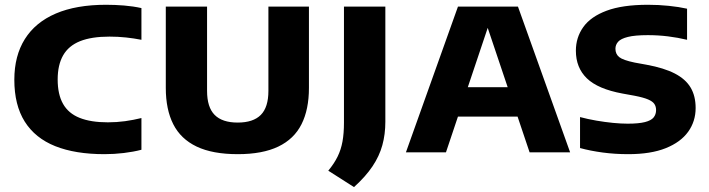

<svg xmlns="http://www.w3.org/2000/svg" viewBox="-20 -622 2894 784"><path d="M406.5 7.5Q287.5 7.5 205.5 -25.2Q123.5 -58 81 -125.5Q38.5 -193 38.5 -296.5Q38.5 -394 81.5 -462.5Q124.5 -531 208 -566.8Q291.5 -602.5 413 -602.5Q450 -602.5 486.8 -599.5Q523.5 -596.5 557.5 -589V-459.5Q527 -465.5 494.5 -469Q462 -472.5 427 -472.5Q353.5 -472.5 306.8 -453.8Q260 -435 237.8 -396Q215.5 -357 215.5 -297.5Q215.5 -236.5 237.5 -197.8Q259.5 -159 305 -140.8Q350.5 -122.5 420.5 -122.5Q456.5 -122.5 490.8 -127.2Q525 -132 557.5 -140V-10.5Q525 -2 485.5 2.8Q446 7.5 406.5 7.5Z M951 7.5Q848 7.5 783 -23.5Q718 -54.5 687.5 -114.8Q657 -175 657 -263V-595H825.5V-251Q825.5 -184 856.5 -152.8Q887.5 -121.5 950.5 -121.5Q1014 -121.5 1045 -152.8Q1076 -184 1076 -251V-595H1241.5V-263Q1241.5 -175 1211.2 -114.8Q1181 -54.5 1116.5 -23.5Q1052 7.5 951 7.5Z M1425.5 142 1320.5 75Q1344.5 46 1358.5 17.5Q1372.5 -11 1378.5 -44.2Q1384.5 -77.5 1384.5 -121V-595H1553.5V-124.5Q1553.5 -73.5 1541.2 -29Q1529 15.5 1501 57.2Q1473 99 1425.5 142Z M1637.5 0 1850 -595H2095L2308 0H2142.5L1963.5 -532H1979.5L1801 0ZM1808 -146 1845.5 -266H2099L2136 -146Z M2545 7.5Q2491.5 7.5 2441 0.8Q2390.5 -6 2348.5 -17.5V-144Q2380 -135.5 2415 -129.5Q2450 -123.5 2483.2 -120.2Q2516.5 -117 2543 -117Q2588 -117 2613.5 -123.5Q2639 -130 2649 -142.5Q2659 -155 2659 -172.5Q2659 -187 2652 -197.5Q2645 -208 2626.2 -216Q2607.5 -224 2571.5 -231L2522 -240Q2421.5 -258.5 2376.5 -302Q2331.5 -345.5 2331.5 -415Q2331.5 -469 2361.8 -511.5Q2392 -554 2456.8 -578.2Q2521.5 -602.5 2626 -602.5Q2669 -602.5 2710.5 -598.2Q2752 -594 2785.5 -586.5V-459.5Q2748 -468.5 2707.8 -473.5Q2667.5 -478.5 2625.5 -478.5Q2572.5 -478.5 2543.8 -471.2Q2515 -464 2504 -451.5Q2493 -439 2493 -423Q2493 -401.5 2508.2 -389Q2523.5 -376.5 2571.5 -366.5L2621 -357.5Q2691.5 -344.5 2735.5 -321.8Q2779.5 -299 2800 -264.5Q2820.5 -230 2820.5 -181Q2820.5 -126.5 2790 -84Q2759.5 -41.5 2698.5 -17Q2637.5 7.5 2545 7.5Z"/></svg>

Font: Encode Sans SC SemiExpanded
Style: Bold
Weight: 700
Width: 6
Designer: Multiple Designers
Foundry: Impallari Type
Version: Version 3.002